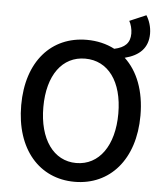

<svg xmlns="http://www.w3.org/2000/svg" viewBox="-60 -962 875 1028"><g transform="rotate(5 377.0 -448.0)"><path d="M379 13C568 13 700 -134 700 -371C700 -504 659 -607 589 -672C668 -692 713 -736 713 -812C713 -849 701 -884 685 -909L596 -871C606 -854 613 -828 613 -804C613 -753 585 -727 529 -715C485 -738 434 -750 379 -750C190 -750 59 -608 59 -371C59 -134 190 13 379 13ZM379 -88C257 -88 178 -199 178 -371C178 -544 257 -649 379 -649C502 -649 581 -544 581 -371C581 -199 502 -88 379 -88Z"/></g></svg>

Font: Source Han Sans JP Medium
Style: Regular
Weight: 500
Designer: Ryoko NISHIZUKA 西塚涼子 (kana, bopomofo & ideographs); Paul D. Hunt (Latin, Greek & Cyrillic); Sandoll Communications 산돌커뮤니
Foundry: Adobe
Version: Version 2.002;hotconv 1.0.116;makeotfexe 2.5.65601